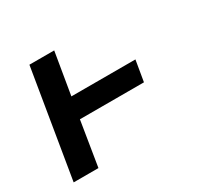

<svg xmlns="http://www.w3.org/2000/svg" viewBox="-117 -662 834 805"><g transform="rotate(-30 300.0 -260.0)"><path d="M25 0 111 -520H231L197 -317H507L490 -216H180L145 0Z"/></g></svg>

Font: Iosevka Aile Oblique
Style: Bold
Weight: 700
Italic angle: -9°
Designer: Belleve Invis
Foundry: Belleve Invis
Version: Version 31.1.0; ttfautohint (v1.8.4)